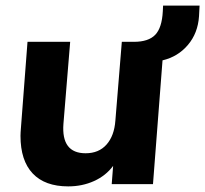

<svg xmlns="http://www.w3.org/2000/svg" viewBox="-20 -656 731 684"><path d="M691 -636 689 -598Q685 -538 649.5 -496Q614 -454 559 -441L525 0H378L383 -65Q357 -30 315 -11Q273 8 223 8Q140 8 96.5 -38Q53 -84 53 -172Q53 -182 55 -206L78 -507H230L206 -215Q198 -110 285 -110Q332 -110 359.5 -141Q387 -172 391 -226L414 -507H457Q509 -507 533 -532Q557 -557 560 -616L561 -636Z"/></svg>

Font: Muli ExtraBold
Style: Italic
Weight: 800
Italic angle: -4.541°
Designer: Vernon Adams
Foundry: Vernon Adams
Version: Version 2.000